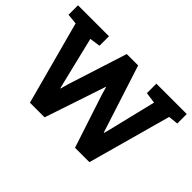

<svg xmlns="http://www.w3.org/2000/svg" viewBox="-121 -1019 1327 1327"><g transform="rotate(45 542.5 -355.5)"><path d="M252.4 0 87.9 -610.8 11.2 -618.2V-710.9H314V-618.2L235.8 -606.9L316.4 -274.4L330.1 -219.2H333L348.1 -274.4L487.8 -710.9H599.1L745.1 -258.8L759.3 -214.4H762.2L773.9 -258.8L858.4 -606.9L777.3 -618.2V-710.9H1074.2V-618.2L1002.4 -610.8L833.5 0H692.9L564 -392.6L548.3 -447.8H545.4L526.4 -390.6L395.5 0Z"/></g></svg>

Font: Roboto Slab ExtraBold
Style: Regular
Weight: 800
Designer: Google
Version: Version 2.001; ttfautohint (v1.8.3)